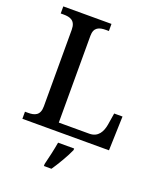

<svg xmlns="http://www.w3.org/2000/svg" viewBox="-166 -820 965 1146"><g transform="rotate(20 316.0 -246.5)"><path d="M35 0H585L592 -217H539L527 -142C519 -96 497 -53 441 -53H247V-604C247 -659 280 -669 323 -669H341V-714H35V-669H53C95 -669 130 -659 130 -600V-113C130 -55 95 -45 55 -45H35ZM252 208V221H300C329 179 368 113 386 71V61H284C276 108 263 165 252 208Z"/></g></svg>

Font: Noto Serif Malayalam Medium
Style: Regular
Weight: 500
Designer: Indian type Foundry, Jelle Bosma, Monotype Design Team
Foundry: Monotype Imaging Inc.
Version: Version 2.104